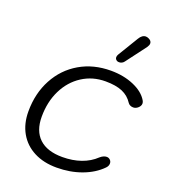

<svg xmlns="http://www.w3.org/2000/svg" viewBox="-175 -1125 1113 1260"><g transform="rotate(20 381.5 -494.5)"><path d="M68 -274Q68 -400 121.5 -499.5Q175 -599 270 -654.5Q365 -710 487 -710Q576 -710 647 -679.5Q718 -649 748 -598Q754 -588 754 -578Q754 -561 738.5 -547Q723 -533 705 -533Q693 -533 683 -538Q673 -543 668 -551Q641 -593 595.5 -612.5Q550 -632 477 -632Q387 -632 315 -585.5Q243 -539 202.5 -457Q162 -375 162 -271Q162 -172 217.5 -120Q273 -68 379 -68Q450 -68 508.5 -88.5Q567 -109 609 -149Q632 -169 654 -169Q668 -169 678 -159Q688 -149 688 -135Q688 -117 673 -102Q621 -49 541 -19.5Q461 10 367 10Q276 10 208.5 -25Q141 -60 104.5 -124Q68 -188 68 -274ZM488 -805Q488 -815 494 -825L580 -967Q599 -999 625 -999Q635 -999 647 -993Q667 -983 667 -965Q667 -953 656 -937L552 -799Q546 -790 536.5 -785Q527 -780 517 -780Q508 -780 502 -783Q488 -791 488 -805Z"/></g></svg>

Font: Kodchasan Medium
Style: Italic
Weight: 500
Italic angle: -10°
Version: Version 1.000; ttfautohint (v1.6)